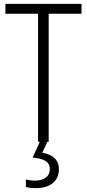

<svg xmlns="http://www.w3.org/2000/svg" viewBox="-20 -734 450 994"><path d="M232 0H177V-663H8V-714H402V-663H232ZM285 141Q285 188 253 214Q221 240 166 240Q135 240 114 234V195Q135 201 162 201Q196 201 217 185.5Q238 170 238 142Q238 112 214 98.5Q190 85 149 82L186 0H225L199 57Q240 63 262.5 85Q285 107 285 141Z"/></svg>

Font: Noto Sans Condensed Light
Style: Regular
Weight: 300
Width: 3
Designer: Monotype Design Team
Foundry: Monotype Imaging Inc.
Version: Version 2.013; ttfautohint (v1.8.4.7-5d5b)